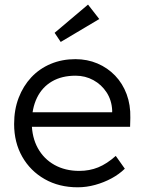

<svg xmlns="http://www.w3.org/2000/svg" viewBox="-20 -786 612 816"><path d="M310.3 10Q230.9 10 170 -24.7Q109 -59.3 74.5 -120Q40 -180.7 40 -259Q40 -320 59.3 -370.3Q78.7 -420.7 113.1 -457.5Q147.6 -494.3 195.6 -514.5Q243.6 -534.6 300.2 -534.6Q350.9 -534.6 394.2 -516.2Q437.6 -497.7 469.4 -464.5Q501.2 -431.3 518.2 -385.7Q535.2 -340 533.9 -285L532.9 -247.1H94.4L79.2 -308.9H470.2L456.2 -291.9L456.8 -316.2Q454.9 -359.7 433.2 -393.1Q411.5 -426.5 376.9 -445.4Q342.3 -464.3 301.3 -464.3Q242.5 -464.3 201 -440Q159.4 -415.8 137.4 -370.9Q115.4 -326 115 -263.7Q115.4 -202.6 140.7 -156.5Q166.1 -110.5 211.6 -85.1Q257.2 -59.7 316.9 -59.7Q360.3 -59.7 397.3 -74.7Q434.3 -89.8 472 -123.4L510.5 -69Q486.2 -45.3 453.7 -27.8Q421.2 -10.3 384.4 -0.2Q347.6 10 310.3 10ZM238 -607.7 212.1 -646.5 354.1 -766.5 401.9 -705.1Z"/></svg>

Font: Lexend Medium
Style: Regular
Weight: 500
Designer: Bonnie Shaver-Troup, Thomas Jockin
Foundry: Lexend
Version: Version 1.005